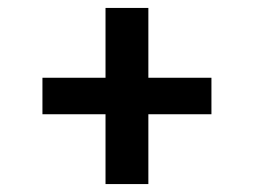

<svg xmlns="http://www.w3.org/2000/svg" viewBox="-20 -582 640 484"><path d="M246 -118V-294H87V-386H246V-562H354V-386H513V-294H354V-118Z"/></svg>

Font: Iosevka HT Extended
Style: Bold
Weight: 700
Width: 7
Monospace: yes
Designer: Belleve Invis
Foundry: Belleve Invis
Version: Version 32.3.0; ttfautohint (v1.8.4)